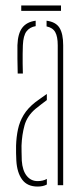

<svg xmlns="http://www.w3.org/2000/svg" viewBox="-20 -680 310 705"><path d="M40 -90Q39.5 -105 39 -118Q38.5 -131 39 -145Q40 -177 46 -205.2Q52 -233.5 67 -258.2Q82 -283 110 -305Q120 -312 130.5 -319.8Q141 -327.5 152 -335V-312.5Q143 -306 132.8 -298Q122.5 -290 110 -280Q79.5 -254 70 -219.5Q60.5 -185 59 -145Q59 -137 59.2 -121.5Q59.5 -106 60 -90Q62.5 -54 78 -34.5Q93.5 -15 118 -15Q138 -15 152 -23V-2.5Q138.5 5 118 5Q80 5 61.2 -20.8Q42.5 -46.5 40 -90ZM45 -410Q44.5 -437 44 -464.8Q43.5 -492.5 44 -514Q45.5 -557 61.8 -578.2Q78 -599.5 111 -604V-584Q89.5 -580.5 77.5 -565Q65.5 -549.5 64 -514Q63.5 -499.5 63.2 -482.2Q63 -465 63.2 -446.5Q63.5 -428 64 -410ZM192 0V-514Q192 -545.5 182.8 -562Q173.5 -578.5 151 -583V-604Q185 -599.5 198.5 -577.8Q212 -556 212 -514V0ZM58 -660H204V-640H58Z"/></svg>

Font: Big Shoulders Stencil Display Thin Thin
Style: Regular
Weight: 250
Version: Version 2.001